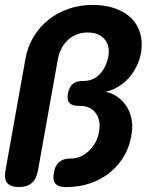

<svg xmlns="http://www.w3.org/2000/svg" viewBox="-21 -760 641 780"><path d="M133 -66Q127 -33 108 -16.5Q89 0 56 0Q22 0 8.5 -16.5Q-5 -33 1 -66L82 -519Q90 -568 114.5 -609Q139 -650 175 -679Q211 -708 257 -724Q303 -740 355 -740Q406 -740 446 -726Q486 -712 512 -686.5Q538 -661 548.5 -625Q559 -589 552 -545Q546 -515 533 -489Q520 -463 501 -442Q482 -421 458 -407Q434 -393 408 -387Q437 -381 459 -364.5Q481 -348 495.5 -324Q510 -300 514.5 -270Q519 -240 512 -206Q504 -160 481 -122.5Q458 -85 423.5 -57.5Q389 -30 344.5 -15Q300 0 250 0H245Q216 0 204 -14.5Q192 -29 198 -58Q202 -87 219 -101.5Q236 -116 265 -116H269Q287 -116 305 -123.5Q323 -131 338.5 -145.5Q354 -160 365.5 -179.5Q377 -199 381 -223Q390 -271 368 -300.5Q346 -330 304 -330H296Q271 -330 260.5 -342.5Q250 -355 255 -381Q260 -406 274 -418.5Q288 -431 314 -431H318Q358 -431 384 -458.5Q410 -486 419 -530Q427 -574 403.5 -601Q380 -628 335 -628Q312 -628 292 -620.5Q272 -613 256 -598.5Q240 -584 229 -563.5Q218 -543 214 -519Z"/></svg>

Font: Maple Mono
Style: Bold Italic
Weight: 700
Italic angle: -10°
Monospace: yes
Designer: subframe7536
Version: Version 7.000